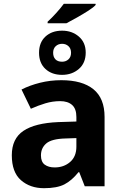

<svg xmlns="http://www.w3.org/2000/svg" viewBox="-20 -978 644 1008"><path d="M482 -958V-952Q472 -940 444 -922Q416 -904 384 -886Q352 -868 329 -856H230V-864Q251 -883 275 -909.5Q299 -936 315 -958ZM306 -817Q358 -817 394 -786Q430 -755 430 -702Q430 -647 394 -616Q358 -585 306 -585Q252 -585 218.5 -616Q185 -647 185 -701Q185 -755 218.5 -786Q252 -817 306 -817ZM306 -748Q286 -748 272.5 -735.5Q259 -723 259 -701Q259 -679 271 -666.5Q283 -654 306 -654Q326 -654 339.5 -666.5Q353 -679 353 -701Q353 -723 339.5 -735.5Q326 -748 306 -748ZM302 -557Q412 -557 470.5 -509.5Q529 -462 529 -364V0H425L396 -74H392Q357 -30 318 -10Q279 10 211 10Q138 10 90 -32Q42 -74 42 -163Q42 -250 103 -291Q164 -332 286 -337L381 -340V-364Q381 -407 358.5 -427Q336 -447 296 -447Q256 -447 218 -435.5Q180 -424 142 -407L93 -508Q136 -530 190 -543.5Q244 -557 302 -557ZM381 -253 323 -251Q251 -249 223 -225Q195 -201 195 -162Q195 -128 215 -113.5Q235 -99 267 -99Q315 -99 348 -127.5Q381 -156 381 -208Z"/></svg>

Font: Noto Sans
Style: Bold
Weight: 700
Designer: Monotype Design Team
Foundry: Monotype Imaging Inc.
Version: Version 2.000;GOOG;noto-source:20170915:90ef993387c0; ttfaut